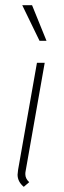

<svg xmlns="http://www.w3.org/2000/svg" viewBox="-20 -713 248 743"><path d="M48 -37Q48 -42 50 -56L123 -470H153L79 -50Q78 -46 78 -39Q78 -22 93 -8L72 10Q48 -10 48 -37ZM66 -693H104L160 -555H133Z"/></svg>

Font: KoHo ExtraLight
Style: Italic
Weight: 275
Italic angle: -10°
Version: Version 1.000; ttfautohint (v1.6)